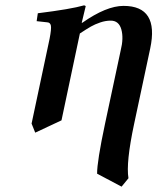

<svg xmlns="http://www.w3.org/2000/svg" viewBox="-20 -467 601 724"><path d="M290 -380.9Q380.9 -444.8 445.8 -444.8Q580.6 -444.8 546.4 -284.2L485.8 0Q454.6 146.5 464.4 205.1L438.5 236.8L346.2 188Q345.7 142.6 376 0L435.1 -276.9Q446.8 -323.2 437.5 -356.2Q428.2 -389.2 397.5 -389.2Q377.9 -389.2 357.9 -382.3Q337.9 -375.5 322.5 -366.7Q307.1 -357.9 281.2 -340.8L211.9 -13.2L112.8 33.2L99.1 -1L167 -320.8Q174.3 -358.4 171.9 -370.4Q169.4 -382.3 158.2 -382.8L118.2 -387.2L122.6 -417Q248 -432.6 296.9 -446.8Q301.8 -445.8 303.2 -443.8L288.1 -380.9Z"/></svg>

Font: Linux Libertine Slanted
Style: Semibold Slanted
Weight: 600
Designer: Philipp H. Poll
Foundry: Philipp H. Poll
Version: Version 5.1.1